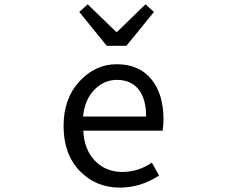

<svg xmlns="http://www.w3.org/2000/svg" viewBox="-20 -853 1040 886"><path d="M533.2 12.7Q421.9 12.7 347.7 -64.5Q273.4 -141.6 273.4 -271.5Q273.4 -398.4 346.7 -477.5Q419.9 -556.6 518.6 -556.6Q621.1 -556.6 677.7 -488.3Q734.4 -419.9 734.4 -301.8Q734.4 -275.4 730.5 -250H364.3Q368.2 -163.1 418 -111.3Q467.8 -59.6 544.9 -59.6Q618.2 -59.6 680.7 -102.5L713.9 -43Q628.9 12.7 533.2 12.7ZM363.3 -315.4H654.3Q654.3 -397.5 619.1 -440.9Q584 -484.4 519.5 -484.4Q460 -484.4 415.5 -439Q371.1 -393.6 363.3 -315.4ZM472.7 -641.6 345.7 -797.9 384.8 -833 515.6 -706.1H520.5L651.4 -833L690.4 -797.9L563.5 -641.6Z"/></svg>

Font: Gen Shin Gothic Monospace Regular
Style: Regular
Weight: 400
Designer: [Source Han Sans]
Ryoko NISHIZUKA  (kana & ideographs); Paul D. Hunt (Latin, Greek & Cyrillic); Wenlong ZHANG  (bopomofo
Version: Version 1.002.20150607